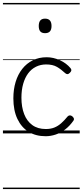

<svg xmlns="http://www.w3.org/2000/svg" viewBox="-20 -909 563 1308"><path d="M291 19Q224 19 175 -11Q126 -41 98.5 -99Q71 -157 71 -239Q71 -300 86.5 -351Q102 -402 131.5 -439.5Q161 -477 203 -498Q245 -519 298 -519Q343 -519 387.5 -499Q432 -479 461 -444Q467 -436 466 -429Q465 -422 456 -413Q447 -404 439.5 -404Q432 -404 425 -410Q396 -437 367.5 -453.5Q339 -470 294 -470Q257 -470 225.5 -454.5Q194 -439 172 -409.5Q150 -380 138 -338Q126 -296 126 -243Q126 -180 144.5 -132Q163 -84 200 -57Q237 -30 292 -30Q325 -30 350 -40Q375 -50 397 -69.5Q419 -89 441 -116Q448 -123 456 -123Q464 -123 472 -117Q480 -110 483 -103Q486 -96 481 -88Q456 -52 425 -28Q394 -4 359.5 7.5Q325 19 291 19ZM287 -683Q265 -683 254.5 -695Q244 -707 244 -732Q244 -757 254.5 -769.5Q265 -782 287 -782Q309 -782 320 -769.5Q331 -757 331 -732Q331 -707 320 -695Q309 -683 287 -683ZM0 369H523V379H0ZM0 -20H523V0H0ZM0 -505H523V-500H0ZM0 -889H523V-879H0Z"/></svg>

Font: Playwrite HR Lijeva Guides
Style: Regular
Weight: 400
Designer: Veronika Burian, José Scaglione
Foundry: TypeTogether
Version: Version 1.003